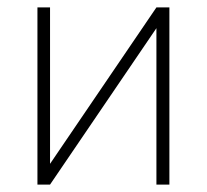

<svg xmlns="http://www.w3.org/2000/svg" viewBox="-20 -498 559 518"><path d="M81 0V-478H115V-56L402 -478H437V0H402V-422L115 0Z"/></svg>

Font: Zen Kaku Gothic New Light
Style: Regular
Weight: 300
Designer: Yoshimichi Ohira
Foundry: Positype
Version: Version 1.002